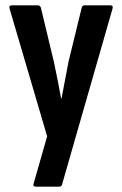

<svg xmlns="http://www.w3.org/2000/svg" viewBox="-20 -512 456 717"><path d="M114 185Q101 185 106 172L156 -3L16 -479Q12 -492 24 -492H121Q131 -492 133 -482L181 -282Q188 -250 195 -214Q202 -178 208 -145H210Q216 -178 223 -214Q230 -250 236 -282L285 -483Q287 -492 296 -492H392Q404 -492 400 -479L212 176Q210 185 201 185Z"/></svg>

Font: Sofia Sans Condensed
Style: Bold
Weight: 700
Designer: Botio Nikoltchev, Ani Petrova
Foundry: lettersoup
Version: Version 4.101; ttfautohint (v1.8.4.7-5d5b)